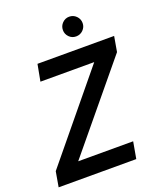

<svg xmlns="http://www.w3.org/2000/svg" viewBox="-160 -990 913 1090"><g transform="rotate(-20 296.5 -445.0)"><path d="M3 0 19 -92 436 -599H111L130 -700H593L577 -608L158 -101H490L472 0ZM390 -771Q365 -771 348 -788.5Q331 -806 331 -830Q331 -855 348.5 -872.5Q366 -890 390 -890Q415 -890 432.5 -872.5Q450 -855 450 -830Q450 -806 432.5 -788.5Q415 -771 390 -771Z"/></g></svg>

Font: DM Sans 20pt SemiBold
Style: Italic
Weight: 600
Italic angle: -10°
Version: Version 4.004;gftools[0.9.30]